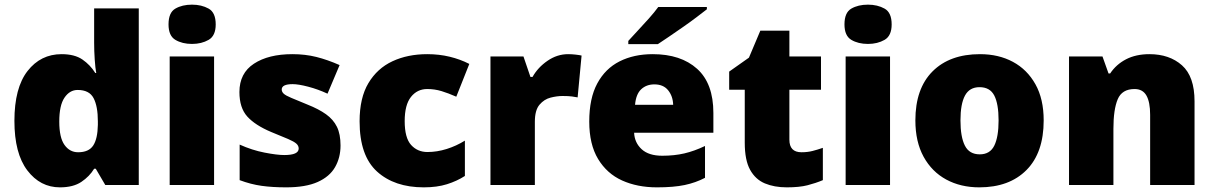

<svg xmlns="http://www.w3.org/2000/svg" viewBox="-20 -796 5223 826"><path d="M238 10Q153 10 97.5 -63Q42 -136 42 -276Q42 -418 98.5 -490.5Q155 -563 245 -563Q301 -563 334.5 -540Q368 -517 390 -482H394Q390 -503 387.5 -540Q385 -577 385 -612V-760H577V0H433L392 -70H385Q365 -37 330 -13.5Q295 10 238 10ZM316 -141Q362 -141 381 -170Q400 -199 401 -259V-274Q401 -339 382.5 -374Q364 -409 314 -409Q280 -409 257.5 -376Q235 -343 235 -273Q235 -204 257.5 -172.5Q280 -141 316 -141Z M806 -776Q847 -776 877.5 -759Q908 -742 908 -691Q908 -642 877.5 -624.5Q847 -607 806 -607Q764 -607 734.5 -624.5Q705 -642 705 -691Q705 -742 734.5 -759Q764 -776 806 -776ZM901 -553V0H710V-553Z M1445 -170Q1445 -118 1421.5 -77Q1398 -36 1346.5 -13Q1295 10 1211 10Q1152 10 1105.5 3.5Q1059 -3 1011 -21V-174Q1064 -150 1118 -139.5Q1172 -129 1203 -129Q1265 -129 1265 -157Q1265 -169 1255 -178Q1245 -187 1219.5 -198Q1194 -209 1147 -228Q1078 -257 1044 -294.5Q1010 -332 1010 -400Q1010 -481 1072.5 -522Q1135 -563 1238 -563Q1293 -563 1341 -551Q1389 -539 1441 -516L1389 -393Q1348 -412 1306 -423Q1264 -434 1239 -434Q1192 -434 1192 -411Q1192 -401 1200.5 -393Q1209 -385 1233 -375Q1257 -365 1303 -346Q1351 -327 1382.5 -304.5Q1414 -282 1429.5 -250.5Q1445 -219 1445 -170Z M1803 10Q1677 10 1602 -58Q1527 -126 1527 -274Q1527 -375 1565 -438.5Q1603 -502 1668.5 -532.5Q1734 -563 1818 -563Q1869 -563 1914.5 -552Q1960 -541 1999 -521L1943 -380Q1909 -395 1879.5 -404Q1850 -413 1818 -413Q1775 -413 1748 -379Q1721 -345 1721 -275Q1721 -203 1748.5 -172.5Q1776 -142 1819 -142Q1860 -142 1901.5 -155Q1943 -168 1980 -191V-39Q1946 -17 1903 -3.5Q1860 10 1803 10Z M2424 -563Q2440 -563 2457 -561Q2474 -559 2482 -557L2465 -377Q2455 -379 2440.5 -381Q2426 -383 2400 -383Q2376 -383 2348.5 -376Q2321 -369 2301 -345.5Q2281 -322 2281 -272V0H2090V-553H2232L2262 -465H2271Q2294 -506 2335.5 -534.5Q2377 -563 2424 -563Z M2788 -563Q2909 -563 2979 -500Q3049 -437 3049 -310V-225H2708Q2710 -182 2740.5 -154Q2771 -126 2829 -126Q2881 -126 2924 -136Q2967 -146 3013 -168V-31Q2973 -10 2925.5 0Q2878 10 2806 10Q2722 10 2656.5 -19.5Q2591 -49 2553 -112Q2515 -175 2515 -273Q2515 -373 2549.5 -437Q2584 -501 2645.5 -532Q2707 -563 2788 -563ZM2795 -433Q2761 -433 2738.5 -412Q2716 -391 2712 -345H2876Q2875 -382 2854.5 -407.5Q2834 -433 2795 -433ZM3021 -756Q3003 -742 2976 -721.5Q2949 -701 2918 -679.5Q2887 -658 2858.5 -638.5Q2830 -619 2810 -606H2683V-620Q2700 -639 2724 -664.5Q2748 -690 2772 -717Q2796 -744 2812 -766H3021Z M3428 -141Q3454 -141 3475.5 -146.5Q3497 -152 3520 -160V-21Q3489 -8 3454 1Q3419 10 3365 10Q3311 10 3270.5 -7Q3230 -24 3207 -65.5Q3184 -107 3184 -182V-410H3117V-488L3202 -548L3251 -664H3376V-553H3512V-410H3376V-195Q3376 -141 3428 -141Z M3714 -776Q3755 -776 3785.5 -759Q3816 -742 3816 -691Q3816 -642 3785.5 -624.5Q3755 -607 3714 -607Q3672 -607 3642.5 -624.5Q3613 -642 3613 -691Q3613 -742 3642.5 -759Q3672 -776 3714 -776ZM3809 -553V0H3618V-553Z M4470 -278Q4470 -139 4396 -64.5Q4322 10 4193 10Q4113 10 4051 -23.5Q3989 -57 3953.5 -121.5Q3918 -186 3918 -278Q3918 -415 3992 -489Q4066 -563 4196 -563Q4276 -563 4337.5 -530Q4399 -497 4434.5 -433.5Q4470 -370 4470 -278ZM4112 -278Q4112 -207 4131 -169.5Q4150 -132 4195 -132Q4239 -132 4257.5 -169.5Q4276 -207 4276 -278Q4276 -349 4257.5 -385Q4239 -421 4194 -421Q4151 -421 4131.5 -385Q4112 -349 4112 -278Z M4925 -563Q5011 -563 5065 -515Q5119 -467 5119 -360V0H4928V-302Q4928 -357 4912 -385Q4896 -413 4861 -413Q4807 -413 4788.5 -369Q4770 -325 4770 -242V0H4579V-553H4723L4749 -480H4756Q4782 -519 4824.5 -541Q4867 -563 4925 -563Z"/></svg>

Font: Noto Sans Lao Black
Style: Regular
Weight: 900
Designer: Monotype Design Team
Foundry: Monotype Imaging Inc.
Version: Version 2.003; ttfautohint (v1.8.4.7-5d5b)